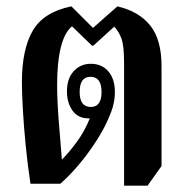

<svg xmlns="http://www.w3.org/2000/svg" viewBox="-20 -579 589 605"><path d="M371 6V-380Q371 -434 363 -456.5Q355 -479 340 -495L274 -435H270L207 -496Q184 -478 172 -431Q160 -384 160 -312Q160 -263 165 -199Q170 -135 175 -76Q198 -99 222.5 -132.5Q247 -166 263 -206Q262 -206 259 -206Q226 -206 208.5 -230.5Q191 -255 191 -291Q191 -332 212.5 -355Q234 -378 266 -378Q301 -378 321.5 -354Q342 -330 342 -289Q342 -257 330.5 -227Q319 -197 305 -171Q288 -140 265 -107.5Q242 -75 217 -47Q192 -19 170 0H76Q67 -59 61 -120Q55 -181 52 -234Q49 -287 49 -320Q49 -423 83 -482Q117 -541 205 -559L273 -491L350 -559Q418 -543 453.5 -498.5Q489 -454 489 -371V-56L445 6ZM266 -242Q300 -242 300 -289Q300 -337 265 -337Q231 -337 231 -289Q231 -242 266 -242Z"/></svg>

Font: Noto Serif Thai ExtraCondensed
Style: Bold
Weight: 700
Width: 2
Designer: Monotype Design Team
Foundry: Monotype Imaging Inc.
Version: Version 2.002; ttfautohint (v1.8.4.7-5d5b)